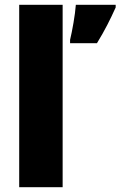

<svg xmlns="http://www.w3.org/2000/svg" viewBox="-20 -780 502 800"><path d="M241 0V-760H60V0ZM462 -749V-760H296C293 -718 281 -651 272 -614V-600H384C417 -654 439 -698 462 -749Z"/></svg>

Font: Noto Sans Armenian SemiCondensed Black
Style: Regular
Weight: 900
Width: 4
Designer: Monotype Design Team
Foundry: Monotype Imaging Inc.
Version: Version 2.008